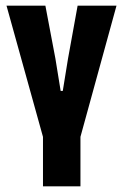

<svg xmlns="http://www.w3.org/2000/svg" viewBox="-20 -659 436 679"><path d="M134.5 -166 3 -639H140.5L176 -451.5L194.5 -337.5H202L220.5 -451.5L254.5 -639H392L262 -166ZM132 0V-298.5H264.5V0Z"/></svg>

Font: Anek Latin Condensed
Style: Bold
Weight: 700
Width: 3
Designer: Yesha Goshar
Foundry: Ek Type
Version: Version 1.003